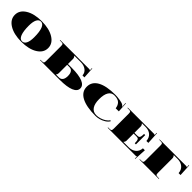

<svg xmlns="http://www.w3.org/2000/svg" viewBox="326 -1758 3062 3062"><g transform="rotate(45 1857.5 -227.0)"><path d="M129.6 -59.4Q26.2 -123.3 26.2 -227.3Q26.2 -331.3 129.6 -395.1Q233 -458.9 402.1 -458.9Q571.2 -458.9 674.6 -395.1Q778 -331.3 778 -227.3Q778 -123.3 674.6 -59.4Q571.2 4.4 402.1 4.4Q233 4.4 129.6 -59.4ZM398.6 -445.8Q353.6 -445.8 329.8 -398.8Q305.9 -351.8 305.9 -262.2Q305.9 -138.5 331.5 -73.6Q357.1 -8.7 405.6 -8.7Q450.6 -8.7 474.4 -55.7Q498.3 -102.7 498.3 -192.3Q498.3 -316 472.7 -380.9Q447.1 -445.8 398.6 -445.8Z M1180.1 -384.6V-271H1267.5Q1427.4 -271 1511.4 -236.2Q1595.3 -201.5 1595.3 -135.5Q1595.3 -69.5 1511.4 -34.7Q1427.4 0 1267.5 0H821.7V-8.7H847.9Q883.3 -8.7 891.8 -17.3Q900.3 -25.8 900.3 -61.2V-393.4Q900.3 -428.8 891.8 -437.3Q883.3 -445.8 847.9 -445.8H821.7V-454.5H1472.5Q1483.8 -454.5 1488.6 -452.8Q1493.4 -451 1498.7 -445.8H1499.1L1496.5 -494.8L1505.2 -495.2L1516.6 -305.9H1472.9Q1469.4 -365.8 1422 -401.4Q1374.6 -437.1 1302.4 -437.1H1158.2V-435.3Q1180.1 -413.5 1180.1 -384.6ZM1162.6 -17.5H1228.1Q1271 -17.5 1293.3 -47.6Q1315.6 -77.8 1315.6 -135.5Q1315.6 -193.2 1293.3 -223.3Q1271 -253.5 1228.1 -253.5H1180.1V-69.9Q1180.1 -36.7 1162.6 -19.2Z M2288 -310.8 2218.1 -309.9 2217.7 -312.5Q2212.8 -341.8 2203.7 -363.2Q2194.5 -384.6 2177.2 -403.2Q2160 -421.8 2130.5 -431.6Q2101 -441.4 2060.3 -441.4Q1995.6 -441.4 1961.5 -386.6Q1927.4 -331.7 1927.4 -227.3Q1927.4 -122.8 1965.5 -68Q2003.5 -13.1 2076 -13.1Q2114.1 -13.1 2156.5 -25.1Q2198.9 -37.2 2236.9 -61.4Q2274.9 -85.7 2292.4 -116.3L2307.7 -107.5Q2288 -72.6 2246.5 -46.3Q2205 -20.1 2160.6 -7.9Q2116.3 4.4 2076 4.4Q1867.1 4.4 1757.4 -55.1Q1647.7 -114.5 1647.7 -227.3Q1647.7 -340 1754.6 -399.5Q1861.5 -458.9 2064.7 -458.9Q2105.8 -458.9 2165.2 -449.7Q2224.7 -440.6 2249.1 -424.4Q2268.8 -410 2272.3 -399.5L2275.8 -400.3Q2272.7 -412.6 2272.3 -424.8L2269.2 -480.8L2278 -481.2Z M2347 -454.5H2932.3Q2943.6 -454.5 2948.4 -452.8Q2953.2 -451 2958.5 -445.8H2958.9L2956.3 -494.8L2965 -495.2L2976.4 -288.5L2932.7 -287.6Q2928.3 -357.5 2883.3 -397.3Q2838.3 -437.1 2766.6 -437.1H2683.6V-435.3Q2705.4 -413.5 2705.4 -384.6V-244.8H2765.7Q2791.1 -244.8 2802.9 -250.9Q2814.7 -257 2820.8 -277.5Q2826.9 -298.1 2826.9 -340.9H2853.1V-131.1H2826.9Q2826.9 -174 2820.8 -194.5Q2814.7 -215 2802.9 -221.2Q2791.1 -227.3 2765.7 -227.3H2705.4V-69.9Q2705.4 -41.1 2683.6 -19.2V-17.5H2805.9Q2878.1 -17.5 2925 -57Q2972 -96.6 2976.4 -166.1H3020.1L3008.7 40.6L3000 40.2L3002.6 -8.7H3002.2Q2996.9 -3.5 2992.1 -1.7Q2987.3 0 2976 0H2347V-8.7H2373.3Q2408.7 -8.7 2417.2 -17.3Q2425.7 -25.8 2425.7 -61.2V-393.4Q2425.7 -428.8 2417.2 -437.3Q2408.7 -445.8 2373.3 -445.8H2347Z M3422.2 -384.6V-61.2Q3422.2 -25.8 3430.7 -17.3Q3439.2 -8.7 3474.7 -8.7H3500.9V0H3063.8V-8.7H3090Q3125.4 -8.7 3134 -17.3Q3142.5 -25.8 3142.5 -61.2V-393.4Q3142.5 -428.8 3134 -437.3Q3125.4 -445.8 3090 -445.8H3063.8V-454.5H3657.8Q3669.1 -454.5 3674 -452.8Q3678.8 -451 3684 -445.8H3684.4L3681.8 -494.8L3690.6 -495.2L3701.9 -288.5H3658.2Q3653.8 -358 3606.9 -397.5Q3559.9 -437.1 3487.8 -437.1H3400.3V-435.3Q3422.2 -413.5 3422.2 -384.6Z"/></g></svg>

Font: FoglihtenBlackPcs
Style: BlackPcs
Weight: 900
Version: Version 0.75